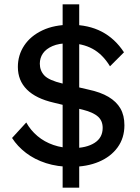

<svg xmlns="http://www.w3.org/2000/svg" viewBox="-20 -776 650 892"><path d="M311 -1Q247 -1 194 -18Q141 -35 101 -65.5Q61 -96 36 -135L102 -207Q122 -171 154 -144Q186 -117 228 -102.5Q270 -88 318 -88Q381 -88 419 -112Q457 -136 457 -182Q457 -215 435 -234.5Q413 -254 366 -266L230 -299Q147 -318 105 -360Q63 -402 63 -465Q63 -520 92.5 -564.5Q122 -609 177 -635Q232 -661 308 -661Q391 -661 452.5 -629Q514 -597 556 -533L491 -468Q457 -524 409.5 -549.5Q362 -575 299 -575Q254 -575 224 -562Q194 -549 179.5 -528Q165 -507 165 -480Q165 -448 186 -425.5Q207 -403 270 -388L390 -360Q447 -348 484 -326Q521 -304 539.5 -272Q558 -240 558 -194Q558 -135 526.5 -91.5Q495 -48 439.5 -24.5Q384 -1 311 -1ZM271 96V-756H348V96Z"/></svg>

Font: Kantumruy Pro Medium
Style: Regular
Weight: 500
Designer: Sovichet Tep
Foundry: Sovichet Tep
Version: Version 1.002